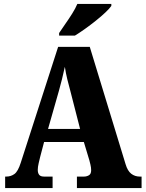

<svg xmlns="http://www.w3.org/2000/svg" viewBox="-20 -951 736 971"><path d="M6 0V-58H12Q35 -58 53 -71Q71 -84 85 -128L274 -714H434L615 -121Q625 -87 643.5 -72.5Q662 -58 687 -58H696V0H369V-58H405Q418 -58 429.5 -64.5Q441 -71 441 -90Q441 -103 437.5 -118Q434 -133 432 -140L404 -233H203L183 -157Q180 -145 175.5 -125.5Q171 -106 171 -92Q171 -76 178 -67Q185 -58 203 -58H246V0ZM223 -299H385L336 -490Q328 -519 320.5 -549.5Q313 -580 308 -613Q301 -581 293.5 -550.5Q286 -520 278 -492ZM279 -784Q292 -804 310 -829.5Q328 -855 345 -882Q362 -909 371 -931H543V-921Q534 -908 513.5 -888.5Q493 -869 465.5 -847Q438 -825 410 -805Q382 -785 359 -771H279Z"/></svg>

Font: Noto Serif Lao Condensed Black
Style: Regular
Weight: 900
Width: 3
Designer: Monotype Design Team
Foundry: Monotype Imaging Inc.
Version: Version 2.003; ttfautohint (v1.8.4.7-5d5b)